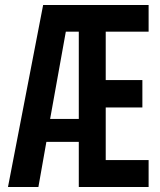

<svg xmlns="http://www.w3.org/2000/svg" viewBox="-20 -750 640 770"><path d="M12 0 153 -730H576V-623H404V-429H551V-319H404V-108H576V0H296V-181H166L134 0ZM181 -273H296V-623H244Z"/></svg>

Font: JetBrains Mono NL
Style: Bold
Weight: 700
Monospace: yes
Designer: Philipp Nurullin, Konstantin Bulenkov
Foundry: JetBrains
Version: Version 2.305; ttfautohint (v1.8.4.7-5d5b)